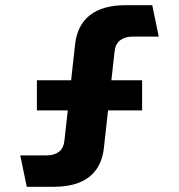

<svg xmlns="http://www.w3.org/2000/svg" viewBox="-20 -719 690 739"><path d="M83 0 58 -121H160Q189 -121 207 -135Q225 -149 228 -178L269 -548Q277 -622 326 -660.5Q375 -699 463 -699H566L591 -578H489Q461 -578 442.5 -564Q424 -550 421 -521L380 -151Q375 -102 351.5 -68Q328 -34 286.5 -17Q245 0 186 0ZM122 -294V-410H527V-294Z"/></svg>

Font: Azeret Mono
Style: Bold
Weight: 700
Designer: Martin Vácha
Foundry: Displaay
Version: Version 1.002